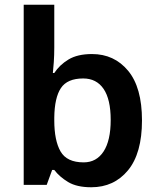

<svg xmlns="http://www.w3.org/2000/svg" viewBox="-20 -780 667 810"><path d="M209 -580Q209 -548 207 -518.5Q205 -489 203 -472H209Q231 -506 269 -529Q307 -552 368 -552Q462 -552 520.5 -481.5Q579 -411 579 -272Q579 -133 520 -61.5Q461 10 365 10Q304 10 267.5 -12Q231 -34 209 -63H200L177 0H80V-760H209ZM331 -449Q264 -449 237 -408.5Q210 -368 209 -284V-272Q209 -187 235.5 -141Q262 -95 333 -95Q387 -95 417 -141Q447 -187 447 -274Q447 -361 417 -405Q387 -449 331 -449Z"/></svg>

Font: Noto Sans Adlam Unjoined SemiBold
Style: Regular
Weight: 600
Version: Version 3.001